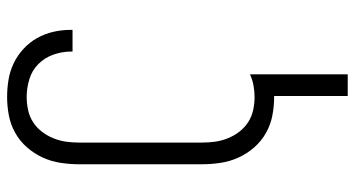

<svg xmlns="http://www.w3.org/2000/svg" viewBox="-249 -534 998 540"><g transform="rotate(-90 250.0 -264.0)"><path d="M250 215V8H247Q221 8 195 3Q169 -2 146 -15Q123 -28 105.5 -48Q88 -68 77 -92Q66 -116 62 -142.5Q58 -169 58 -195V-540Q58 -566 62 -592.5Q66 -619 77 -643Q88 -667 105.5 -687Q123 -707 146 -720Q169 -733 195 -738Q221 -743 247 -743Q272 -743 296 -739Q320 -735 342 -724.5Q364 -714 382.5 -697Q401 -680 413 -658.5Q425 -637 430.5 -613Q436 -589 436 -564V-559H375V-563Q375 -588 366.5 -612.5Q358 -637 340 -655Q322 -673 297 -680.5Q272 -688 247 -688Q229 -688 210.5 -684Q192 -680 176.5 -670Q161 -660 149.5 -645Q138 -630 131 -612.5Q124 -595 121.5 -577Q119 -559 119 -540V-195Q119 -176 121.5 -158Q124 -140 131 -122.5Q138 -105 149.5 -90Q161 -75 176.5 -65Q192 -55 210.5 -51Q229 -47 247 -47Q263 -47 279.5 -50Q296 -53 311 -60V215Z"/></g></svg>

Font: Iosevka Fixed Light
Style: Regular
Weight: 300
Monospace: yes
Designer: Belleve Invis
Foundry: Belleve Invis
Version: Version 32.3.0